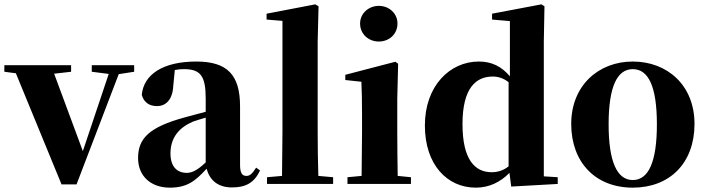

<svg xmlns="http://www.w3.org/2000/svg" viewBox="-30 -846 3249 883"><path d="M392 -516 470 -506 351 -151 219 -507 297 -516V-546H-10V-516L43 -509L253 2H322L516 -505L587 -516V-546H392Z M1037 16C1102 16 1140 -7 1166 -62L1148 -75C1129 -45 1118 -37 1103 -37C1084 -37 1074 -50 1074 -88V-357C1074 -502 1015 -563 873 -563C718 -563 631 -503 622 -410C631 -376 656 -358 692 -358C730 -358 764 -384 767 -453L774 -524C789 -527 802 -528 816 -528C892 -528 916 -497 916 -393V-332L819 -306C656 -261 605 -210 605 -119C605 -35 665 17 751 17C831 17 869 -14 920 -70C935 -17 972 16 1037 16ZM916 -99C875 -60 850 -51 829 -51C784 -51 754 -80 754 -140C754 -213 793 -259 858 -287C872 -292 893 -298 916 -305Z M1266 0H1502V-31L1434 -37C1432 -102 1431 -173 1431 -238V-656L1435 -817L1420 -826L1196 -783V-756L1269 -750V-238L1267 -37L1198 -31V0Z M1712 -655C1760 -655 1798 -689 1798 -738C1798 -784 1760 -819 1712 -819C1665 -819 1626 -784 1626 -738C1626 -689 1665 -655 1712 -655ZM1632 0H1860V-31L1799 -37C1798 -95 1797 -182 1797 -238V-392L1801 -553L1788 -562L1558 -502V-478L1632 -470C1634 -423 1635 -384 1635 -318V-238L1633 -37L1568 -31V0Z M2321 12 2535 0V-31L2471 -35V-657L2474 -817L2460 -826L2233 -783V-756L2315 -749V-495C2276 -541 2231 -563 2172 -563C2039 -563 1924 -451 1924 -269C1924 -88 2027 17 2158 17C2219 17 2271 -8 2313 -51ZM2309 -81C2285 -62 2259 -54 2231 -54C2154 -54 2097 -112 2097 -275C2097 -443 2160 -494 2236 -494C2260 -494 2285 -487 2309 -468Z M2880 17C3051 17 3164 -97 3164 -276C3164 -455 3038 -563 2880 -563C2723 -563 2597 -453 2597 -276C2597 -100 2708 17 2880 17ZM2880 -18C2809 -18 2769 -100 2769 -274C2769 -449 2809 -528 2880 -528C2952 -528 2991 -449 2991 -274C2991 -100 2952 -18 2880 -18Z"/></svg>

Font: Noto Serif SC Black
Style: Regular
Weight: 900
Designer: Ryoko NISHIZUKA 西塚涼子 (kana & ideographs); Frank Grießhammer (Latin, Greek & Cyrillic); Wenlong ZHANG 张文龙 (bopomofo); San
Foundry: Adobe
Version: Version 2.001;hotconv 1.1.0;makeotfexe 2.6.0